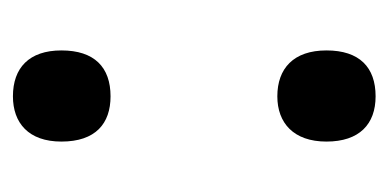

<svg xmlns="http://www.w3.org/2000/svg" viewBox="-172 -418 601 297"><g transform="rotate(90 128.5 -269.5)"><path d="M58 -474C58 -423 86 -398 129 -398C170 -398 199 -423 199 -474C199 -525 172 -550 129 -550C84 -550 58 -525 58 -474ZM58 -64C58 -14 85 11 129 11C170 11 199 -13 199 -64C199 -117 171 -140 129 -140C84 -140 58 -115 58 -64Z"/></g></svg>

Font: Noto Sans Arabic UI Cn SmBd
Style: Regular
Weight: 600
Width: 3
Designer: Monotype Design Team, Nadine Chahine and Nizar Qandah
Foundry: Monotype Imaging Inc.
Version: Version 2.010